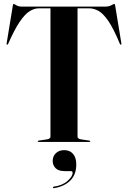

<svg xmlns="http://www.w3.org/2000/svg" viewBox="-20 -734 662 993"><path d="M90.5 -700H527.5Q543 -700 555.5 -706.8Q568 -713.5 571.5 -713.5Q573 -713.5 574 -711.8Q575 -710 576 -703L607.5 -511Q609 -504 606 -503Q602.5 -502 600 -507Q567.5 -586 540.5 -625.2Q513.5 -664.5 489.2 -677.8Q465 -691 441 -691H381V-27Q381 -16 400.5 -13L441 -7Q447 -6 447 -3Q447 0 442 0H180Q175 0 175 -3Q175 -6 181 -7L221.5 -13Q241 -16 241 -27V-691H181Q157.5 -691 133.5 -676.2Q109.5 -661.5 82.2 -621.8Q55 -582 22 -507Q19.5 -502 16 -503Q13 -504 14.5 -511L46 -703Q47 -710 48 -711.8Q49 -713.5 50.5 -713.5Q53.5 -713.5 64.5 -706.8Q75.5 -700 90.5 -700ZM314.5 151Q282 151 267.2 135.5Q252.5 120 252.5 99Q252.5 74 269 58.2Q285.5 42.5 312 42.5Q341 42.5 357.8 61.8Q374.5 81 374.5 117Q374.5 169 343.5 199.8Q312.5 230.5 260 239Q255 240 254 236.5Q253 232.5 257.5 231.5Q302.5 225.5 329 202Q355.5 178.5 355.5 160Q355.5 151 347.5 151Z"/></svg>

Font: Fraunces 144pt SemiBold
Style: Regular
Weight: 600
Version: Version 1.000;[0bf87f6ff]